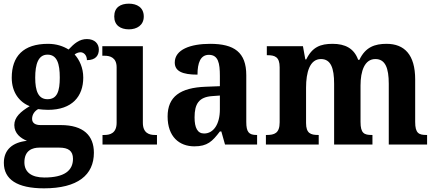

<svg xmlns="http://www.w3.org/2000/svg" viewBox="-20 -788 2372 1047"><path d="M220 239C404 239 492 166 492 45C492 -48 436 -106 311 -106H201C174 -106 155 -116 155 -140C155 -165 171 -184 188 -193C199 -191 228 -189 242 -189C374 -189 434 -263 434 -365C434 -419 413 -462 387 -491C394 -497 407 -503 419 -503C436 -503 454 -488 454 -460C503 -460 519 -487 519 -518C519 -549 497 -575 454 -575C413 -575 385 -551 354 -518C325 -536 288 -549 242 -549C107 -549 44 -481 44 -364C44 -284 86 -231 142 -209C93 -180 58 -149 58 -106C58 -60 93 -34 127 -20C49 -12 1 28 1 100C1 190 73 239 220 239ZM239 -247C189 -247 172 -292 172 -364C172 -439 189 -490 239 -490C291 -490 306 -441 306 -365C306 -291 292 -247 239 -247ZM222 180C152 180 113 151 113 97C113 31 158 17 195 17H303C353 17 378 35 378 78C378 143 330 180 222 180Z M683 -628C726 -628 764 -650 764 -698C764 -748 726 -768 683 -768C637 -768 603 -748 603 -698C603 -650 637 -628 683 -628ZM539 0H836V-52H825C794 -52 759 -62 759 -119V-536H538V-484H551C580 -484 616 -474 616 -421V-119C616 -62 581 -52 549 -52H539Z M1040 10C1111 10 1138 -17 1179 -71H1187L1207 0H1382V-52H1379C1337 -52 1323 -68 1323 -123V-378C1323 -503 1257 -549 1126 -549C1019 -549 933 -518 933 -447C933 -400 974 -381 1057 -381C1057 -445 1073 -489 1119 -489C1170 -489 1179 -444 1179 -374V-318L1102 -315C963 -310 894 -261 894 -153C894 -42 958 10 1040 10ZM1093 -60C1057 -60 1041 -91 1041 -148C1041 -221 1064 -259 1138 -264L1179 -267V-191C1179 -112 1145 -60 1093 -60Z M1430 0H1718V-52H1715C1674 -52 1649 -61 1649 -117V-310C1649 -393 1669 -466 1730 -466C1784 -466 1802 -417 1802 -331V0H2011V-52H2007C1966 -52 1946 -61 1946 -123V-322C1946 -400 1968 -466 2027 -466C2081 -466 2100 -417 2100 -331V0H2309V-52H2306C2264 -52 2244 -61 2244 -123V-355C2244 -490 2185 -549 2088 -549C2025 -549 1973 -532 1940 -462H1933C1911 -524 1862 -549 1794 -549C1728 -549 1683 -532 1650 -464H1645L1632 -536H1435V-487H1438C1479 -487 1505 -478 1505 -421V-121C1505 -61 1476 -52 1434 -52H1430Z"/></svg>

Font: Noto Serif Tamil SemiCondensed
Style: Bold
Weight: 700
Width: 4
Designer: Indian Type Foundry, Tom Grace, and the Monotype Design Team
Foundry: Monotype Imaging Inc.
Version: Version 2.004